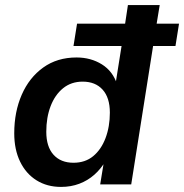

<svg xmlns="http://www.w3.org/2000/svg" viewBox="-20 -725 724 755"><path d="M220 10Q165 10 123.5 -16Q82 -42 59 -89.5Q36 -137 36 -201Q36 -285 65.5 -352.5Q95 -420 150 -459.5Q205 -499 281 -499Q337 -499 380.5 -472Q424 -445 441 -392L434 -393L458 -544H269L283 -632H472L483 -705H608L596 -632H684L670 -544H582L496 0H374L389 -92H395Q377 -61 351 -38Q325 -15 292 -2.5Q259 10 220 10ZM269 -85Q315 -85 346.5 -111Q378 -137 395 -182Q412 -227 412 -282Q412 -341 383.5 -372.5Q355 -404 305 -404Q260 -404 228 -378Q196 -352 179 -307.5Q162 -263 162 -207Q162 -148 190.5 -116.5Q219 -85 269 -85Z"/></svg>

Font: Nunito Sans 12pt
Style: Bold Italic
Weight: 700
Italic angle: -9°
Designer: Vernon Adams
Foundry: Vernon Adams
Version: Version 3.101;gftools[0.9.27]